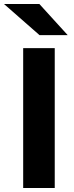

<svg xmlns="http://www.w3.org/2000/svg" viewBox="-38 -941 371 961"><path d="M160 -765 -18 -921H159L301 -765ZM78 0V-700H236V0Z"/></svg>

Font: Overpass Heavy
Style: Regular
Weight: 900
Designer: Delve Withrington, Thomas Jockin
Foundry: Delve Fonts
Version: Version 3.000;DELV;Overpass